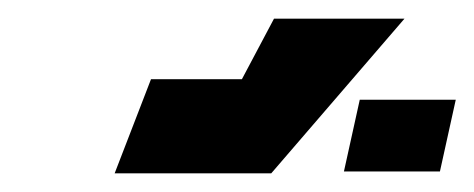

<svg xmlns="http://www.w3.org/2000/svg" viewBox="-20 -693 509 206"><path d="M274 -673H414L271 -507H187Q189 -513 274 -673ZM349 -509 366 -586H469L452 -509ZM103 -507 142 -608H247L206 -507Z"/></svg>

Font: Coval
Style: ExtraBold Italic
Weight: 800
Foundry: Context Ltd
Version: Version 001.000